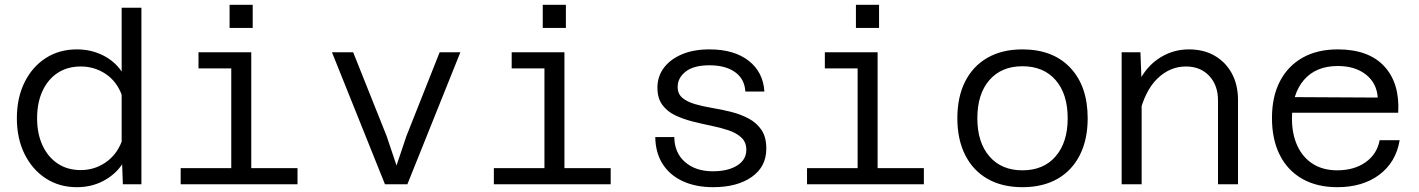

<svg xmlns="http://www.w3.org/2000/svg" viewBox="-20 -765 5890 797"><path d="M299 -560Q358 -560 407 -535.5Q456 -511 485 -468V-733H567V0H490L487 -83Q458 -40 409 -14Q360 12 299 12Q226 12 170 -24.5Q114 -61 82 -125.5Q50 -190 50 -274Q50 -359 82 -423.5Q114 -488 170 -524Q226 -560 299 -560ZM315 -59Q372 -59 418 -90.5Q464 -122 485 -177V-372Q464 -428 418 -458.5Q372 -489 315 -489Q260 -489 219.5 -462.5Q179 -436 156.5 -387.5Q134 -339 134 -274Q134 -210 156.5 -161.5Q179 -113 219.5 -86Q260 -59 315 -59Z M940 0V-548H1023V0ZM730 0V-67H1215V0ZM804 -481V-548H982V-481ZM933 -649V-745H1029V-649Z M1578 0 1358 -548H1446L1585 -200L1626 -78L1667 -200L1805 -548H1891L1671 0Z M2240 0V-548H2323V0ZM2030 0V-67H2515V0ZM2104 -481V-548H2282V-481ZM2233 -649V-745H2329V-649Z M2940 12Q2868 12 2814 -13Q2760 -38 2730.5 -84.5Q2701 -131 2700 -196H2779Q2780 -130 2824 -92Q2868 -54 2939 -54Q3002 -54 3040 -78Q3078 -102 3078 -143Q3078 -175 3057.5 -194Q3037 -213 3004.5 -224Q2972 -235 2932.5 -243Q2893 -251 2854 -261Q2815 -271 2782.5 -286.5Q2750 -302 2729.5 -329.5Q2709 -357 2709 -401Q2709 -447 2735 -482.5Q2761 -518 2809.5 -539Q2858 -560 2925 -560Q3027 -560 3087.5 -513Q3148 -466 3153 -385H3074Q3071 -437 3031.5 -465.5Q2992 -494 2925 -494Q2860 -494 2826.5 -468Q2793 -442 2793 -404Q2793 -375 2813 -358.5Q2833 -342 2866 -332.5Q2899 -323 2938.5 -316.5Q2978 -310 3017 -300Q3056 -290 3088.5 -272.5Q3121 -255 3141 -225.5Q3161 -196 3161 -148Q3161 -73 3100.5 -30.5Q3040 12 2940 12Z M3540 0V-548H3623V0ZM3330 0V-67H3815V0ZM3404 -481V-548H3582V-481ZM3533 -649V-745H3629V-649Z M4224 12Q4140 12 4079.5 -22.5Q4019 -57 3986.5 -121.5Q3954 -186 3954 -274Q3954 -363 3986.5 -427Q4019 -491 4079.5 -525.5Q4140 -560 4224 -560Q4351 -560 4423 -483.5Q4495 -407 4495 -274Q4495 -186 4462.5 -121.5Q4430 -57 4369.5 -22.5Q4309 12 4224 12ZM4224 -58Q4312 -58 4362 -116Q4412 -174 4412 -274Q4412 -375 4362 -432.5Q4312 -490 4224 -490Q4137 -490 4087 -432.5Q4037 -375 4037 -274Q4037 -174 4087 -116Q4137 -58 4224 -58Z M5036 0V-348Q5036 -411 4999.5 -450Q4963 -489 4903 -489Q4836 -489 4784 -438.5Q4732 -388 4708 -285L4693 -392Q4723 -474 4782.5 -517Q4842 -560 4915 -560Q4977 -560 5022.5 -533.5Q5068 -507 5093.5 -460Q5119 -413 5119 -350V0ZM4636 0V-548H4714L4719 -416V0Z M5531 12Q5447 12 5386 -22.5Q5325 -57 5292.5 -121.5Q5260 -186 5260 -275Q5260 -364 5293 -427.5Q5326 -491 5387 -525.5Q5448 -560 5533 -560Q5661 -560 5726 -490Q5791 -420 5784 -297H5326V-362L5699 -360Q5695 -420 5650 -455.5Q5605 -491 5533 -491Q5443 -491 5393 -433.5Q5343 -376 5343 -273Q5343 -208 5365.5 -159.5Q5388 -111 5430 -84.5Q5472 -58 5531 -58Q5601 -58 5648.5 -91.5Q5696 -125 5707 -183H5790Q5775 -92 5706 -40Q5637 12 5531 12Z"/></svg>

Font: Azeret Mono Thin Light
Style: Regular
Weight: 300
Version: Version 1.002